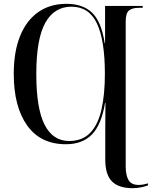

<svg xmlns="http://www.w3.org/2000/svg" viewBox="-20 -745 798 1005"><path d="M674 240Q602 240 566.5 205Q531 170 531 90V5Q531 -27 531 -77.5Q531 -128 532 -207H530Q511 -92 461 -41Q411 10 325 10Q192 10 122 -88.5Q52 -187 52 -358Q52 -474 85 -556Q118 -638 180 -681.5Q242 -725 328 -725Q414 -725 462.5 -678Q511 -631 528 -519H530V-714H727V-704H706Q672 -704 655 -690Q638 -676 638 -633V125Q638 173 653 198Q668 223 706 223Q727 223 755 215V225Q744 230 721 235Q698 240 674 240ZM342 -7Q411 -7 452 -49.5Q493 -92 511 -171Q529 -250 529 -358Q529 -534 487.5 -622Q446 -710 354 -710Q264 -710 217 -625.5Q170 -541 170 -357Q170 -177 213.5 -92Q257 -7 342 -7Z"/></svg>

Font: Noto Serif Display SemiCondensed Medium
Style: Regular
Weight: 500
Width: 4
Designer: Monotype Design Team
Foundry: Monotype Imaging Inc.
Version: Version 2.009